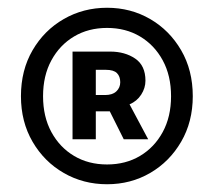

<svg xmlns="http://www.w3.org/2000/svg" viewBox="-20 -831 553 495"><path d="M256 -356Q195 -356 144.5 -385Q94 -414 64 -465.5Q34 -517 34 -583Q34 -650 64 -701.5Q94 -753 144.5 -782Q195 -811 256 -811Q317 -811 367 -782Q417 -753 447 -701.5Q477 -650 477 -583Q477 -517 447 -465.5Q417 -414 367 -385Q317 -356 256 -356ZM256 -407Q304 -407 341 -429Q378 -451 399.5 -490.5Q421 -530 421 -583Q421 -636 399.5 -675.5Q378 -715 341 -737Q304 -759 256 -759Q208 -759 171 -737Q134 -715 112.5 -675.5Q91 -636 91 -583Q91 -530 112.5 -490.5Q134 -451 171 -429Q208 -407 256 -407ZM167 -472V-698H264Q302 -698 328.5 -680Q355 -662 355 -623Q355 -604 344 -587Q333 -570 314 -562L362 -472H299L263 -544H227V-472ZM227 -586H251Q270 -586 280 -595.5Q290 -605 290 -619Q290 -634 281.5 -642.5Q273 -651 253 -651H227Z"/></svg>

Font: Noto Sans HK Thin
Style: Bold
Weight: 700
Version: Version 2.004-H2;hotconv 1.0.118;makeotfexe 2.5.65603